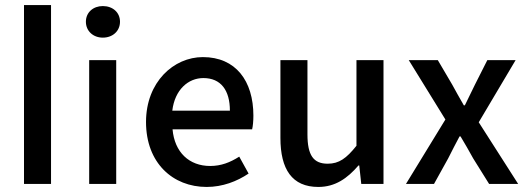

<svg xmlns="http://www.w3.org/2000/svg" viewBox="-20 -728 2085 760"><path d="M75 -708V0H182V-708Z M320 -642C320 -605 349 -579 387 -579C426 -579 455 -605 455 -642C455 -679 426 -704 387 -704C349 -704 320 -679 320 -642ZM333 -490V0H440V-490Z M558 -245C558 -83 664 12 798 12C861 12 918 -10 964 -41L927 -108C891 -85 855 -71 812 -71C729 -71 671 -125 663 -216H978C981 -228 983 -249 983 -270C983 -408 913 -502 783 -502C668 -502 558 -404 558 -245ZM890 -290H662C672 -373 725 -419 785 -419C854 -419 890 -371 890 -290Z M1090 -182C1090 -58 1136 12 1240 12C1307 12 1355 -22 1399 -73H1402L1410 0H1498V-490H1391V-151C1351 -101 1322 -80 1277 -80C1221 -80 1197 -113 1197 -196V-490H1090Z M1743 -255 1587 0H1698L1754 -101C1769 -131 1784 -160 1799 -188H1803C1820 -160 1837 -130 1853 -101L1916 0H2031L1875 -244L2021 -490H1909L1860 -393L1820 -311H1816C1800 -338 1785 -366 1770 -393L1713 -490H1598Z"/></svg>

Font: Cambridge Sans Medium
Style: Regular
Weight: 500
Version: Version 2.020;PS 002.020;hotconv 1.0.88;makeotf.lib2.5.64775